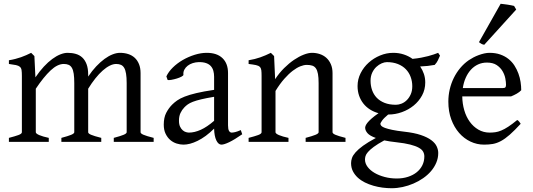

<svg xmlns="http://www.w3.org/2000/svg" viewBox="-20 -747 2804 1011"><path d="M579.1 0V-21Q614.3 -30.3 630.6 -37.1Q647 -43.9 647 -50.8V-309.1Q647 -338.9 643.8 -358.6Q640.6 -378.4 634 -389.6Q627.4 -400.9 616.9 -405.5Q606.4 -410.2 591.8 -410.2Q575.7 -410.2 557.6 -401.1Q539.6 -392.1 520.5 -375.2Q501.5 -358.4 482.2 -334.2Q462.9 -310.1 444.3 -279.8V-50.8Q444.3 -43.9 459.5 -37.4Q474.6 -30.8 513.2 -21V0H303.2V-21Q338.4 -30.3 354.7 -37.1Q371.1 -43.9 371.1 -50.8V-309.1Q371.1 -338.9 368.2 -358.6Q365.2 -378.4 358.6 -389.6Q352.1 -400.9 341.6 -405.5Q331.1 -410.2 315.9 -410.2Q282.7 -410.2 246.3 -376Q210 -341.8 168.5 -279.8V-50.8Q168.5 -43.5 186.8 -35.6Q205.1 -27.8 236.8 -21V0H26.9V-21Q59.1 -29.3 77.1 -35.9Q95.2 -42.5 95.2 -50.8V-347.2Q95.2 -366.7 93.5 -377.9Q91.8 -389.2 84.7 -395.3Q77.6 -401.4 64 -404.3Q50.3 -407.2 26.9 -410.2V-429.7Q45.4 -432.6 61 -436.8Q76.7 -440.9 90.8 -445.8Q105 -450.7 117.9 -456.5Q130.9 -462.4 144 -468.8L161.1 -451.7L166.5 -339.8Q188.5 -372.1 210.9 -396.2Q233.4 -420.4 255.4 -436.5Q277.3 -452.6 297.9 -460.7Q318.4 -468.8 335.9 -468.8Q359.4 -468.8 379.2 -463.1Q398.9 -457.5 413.3 -444.1Q427.7 -430.7 436 -408.7Q444.3 -386.7 444.3 -354V-343.8Q464.8 -374.5 486.8 -397.7Q508.8 -420.9 530.5 -436.8Q552.2 -452.6 573 -460.7Q593.8 -468.8 611.8 -468.8Q635.3 -468.8 655 -462.4Q674.8 -456.1 689.2 -442.9Q703.6 -429.7 711.9 -409.4Q720.2 -389.2 720.2 -361.8V-50.8Q720.2 -43.9 735.4 -37.4Q750.5 -30.8 789.1 -21V0Z M975.1 -48.8Q1004.4 -48.8 1037.4 -63.7Q1070.3 -78.6 1107.4 -110.8V-237.3Q1066.4 -230.5 1039.8 -224.1Q1013.2 -217.8 996.1 -211.2Q979 -204.6 968.8 -197.3Q958.5 -189.9 950.7 -181.6Q938 -168.5 930.2 -151.6Q922.4 -134.8 922.4 -111.8Q922.4 -92.3 928.2 -80.1Q934.1 -67.9 942.4 -60.8Q950.7 -53.7 959.7 -51.3Q968.8 -48.8 975.1 -48.8ZM1255.4 -40Q1213.9 -11.2 1186.8 1.7Q1159.7 14.6 1146 14.6Q1129.9 14.6 1119.1 -7.8Q1108.4 -30.3 1107.4 -69.8Q1085.4 -47.9 1063.5 -31.7Q1041.5 -15.6 1020.5 -5.4Q999.5 4.9 980.7 9.8Q961.9 14.6 946.3 14.6Q928.7 14.6 910.2 8.8Q891.6 2.9 876.7 -9.8Q861.8 -22.5 852.1 -42.5Q842.3 -62.5 842.3 -90.8Q842.3 -127.9 855.2 -152.8Q868.2 -177.7 886.2 -195.8Q897.9 -207.5 912.8 -218Q927.7 -228.5 952.4 -238.3Q977.1 -248 1014.2 -256.8Q1051.3 -265.6 1107.4 -273.9V-342.8Q1107.4 -359.4 1103.5 -373.8Q1099.6 -388.2 1090.3 -398.7Q1081.1 -409.2 1065.2 -414.8Q1049.3 -420.4 1025.4 -419.9Q1009.8 -419.4 994.6 -414.6Q979.5 -409.7 968.3 -400.9Q957 -392.1 950.7 -380.1Q944.3 -368.2 945.8 -353.5Q946.3 -349.1 935.8 -343.5Q925.3 -337.9 910.9 -333.5Q896.5 -329.1 882.6 -326.7Q868.7 -324.2 862.8 -325.7L856 -344.7Q867.2 -369.1 890.1 -391.6Q913.1 -414.1 942.6 -431.2Q972.2 -448.2 1005.1 -458.5Q1038.1 -468.8 1068.8 -468.8Q1122.6 -468.8 1151.6 -440.7Q1180.7 -412.6 1180.7 -362.3V-86.9Q1180.7 -66.4 1186 -57.6Q1191.4 -48.8 1200.2 -48.8Q1207 -48.8 1217.8 -51.3Q1228.5 -53.7 1248 -62Z M1589.4 0V-21Q1624.5 -30.3 1641.1 -37.1Q1657.7 -43.9 1657.7 -50.8V-309.1Q1657.7 -338.9 1654.3 -357.4Q1650.9 -376 1643.6 -386.7Q1636.2 -397.5 1624.3 -401.4Q1612.3 -405.3 1595.2 -405.3Q1580.1 -405.3 1561.5 -397.9Q1543 -390.6 1521.7 -374.5Q1500.5 -358.4 1477.3 -332.3Q1454.1 -306.2 1430.7 -268.1V-50.8Q1430.7 -43.5 1449 -35.6Q1467.3 -27.8 1499 -21V0H1289.1V-21Q1321.3 -29.3 1339.4 -35.9Q1357.4 -42.5 1357.4 -50.8V-347.2Q1357.4 -366.2 1356 -377.4Q1354.5 -388.7 1347.9 -395Q1341.3 -401.4 1327.6 -404.3Q1314 -407.2 1289.1 -410.2V-429.7Q1322.3 -435.1 1350.6 -445.1Q1378.9 -455.1 1406.2 -468.8L1423.3 -451.7L1428.7 -330.1Q1450.2 -362.8 1476.1 -388.4Q1502 -414.1 1528.3 -431.9Q1554.7 -449.7 1579.3 -459.2Q1604 -468.8 1623 -468.8Q1644 -468.8 1663.6 -462.4Q1683.1 -456.1 1698 -442.9Q1712.9 -429.7 1721.9 -409.4Q1731 -389.2 1731 -361.8V-50.8Q1731 -43.9 1745.8 -37.4Q1760.7 -30.8 1799.3 -21V0Z M2150.9 -293Q2150.9 -318.8 2142.3 -342Q2133.8 -365.2 2116.9 -382.6Q2100.1 -399.9 2075 -409.9Q2049.8 -419.9 2017.1 -419.9Q2004.9 -419.9 1990 -413.6Q1975.1 -407.2 1961.9 -395Q1948.7 -382.8 1939.9 -364.3Q1931.2 -345.7 1931.2 -321.8Q1931.2 -295.9 1939.2 -272.7Q1947.3 -249.5 1963.6 -232.4Q1980 -215.3 2005.1 -205.3Q2030.3 -195.3 2064.9 -195.3Q2079.1 -195.3 2094.5 -201.4Q2109.9 -207.5 2122.3 -220Q2134.8 -232.4 2142.8 -250.5Q2150.9 -268.6 2150.9 -293ZM2066.9 2Q2048.3 0 2032.7 -2.4Q2017.1 -4.9 2003.4 -7.8Q1968.3 11.2 1948 26.4Q1927.7 41.5 1917.5 53.5Q1907.2 65.4 1904.5 75.2Q1901.9 85 1901.9 92.8Q1901.9 113.3 1915.5 131.6Q1929.2 149.9 1952.1 163.3Q1975.1 176.8 2005.4 184.8Q2035.6 192.9 2068.8 192.9Q2101.6 192.9 2128.4 184.1Q2155.3 175.3 2174.3 159.9Q2193.4 144.5 2203.9 123.3Q2214.4 102.1 2214.4 76.7Q2214.4 63 2208 51.5Q2201.7 40 2185.1 30.8Q2168.5 21.5 2139.9 14.2Q2111.3 6.8 2066.9 2ZM2219.2 -313Q2219.2 -275.4 2202.4 -244.4Q2185.5 -213.4 2158.2 -191.2Q2130.9 -168.9 2096.2 -156.5Q2061.5 -144 2025.9 -144H2023.9Q2000.5 -124.5 1991.7 -111.6Q1982.9 -98.6 1982.9 -95.7Q1982.9 -89.8 1988 -84.2Q1993.2 -78.6 2007.1 -73.5Q2021 -68.4 2045.4 -63.2Q2069.8 -58.1 2107.9 -53.7Q2161.1 -47.9 2195.8 -36.1Q2230.5 -24.4 2251 -9Q2271.5 6.3 2279.5 23.9Q2287.6 41.5 2287.6 58.6Q2287.6 85.4 2277.3 109.6Q2267.1 133.8 2249.5 154.3Q2231.9 174.8 2208 191.4Q2184.1 208 2156.7 219.7Q2129.4 231.4 2100.1 237.8Q2070.8 244.1 2042 244.1Q2019 244.1 1994.6 241Q1970.2 237.8 1946.3 231Q1922.4 224.1 1901.1 213.6Q1879.9 203.1 1863.8 188.2Q1847.7 173.3 1838.1 154.5Q1828.6 135.7 1828.6 111.8Q1828.6 99.1 1833.3 85.2Q1837.9 71.3 1852.1 55.2Q1866.2 39.1 1891.6 20.5Q1917 2 1959 -20.5Q1927.2 -31.7 1915 -45.9Q1902.8 -60.1 1902.8 -74.7Q1902.8 -78.6 1905.3 -85.2Q1907.7 -91.8 1915.3 -101.3Q1922.9 -110.8 1936.8 -123Q1950.7 -135.3 1973.1 -150.9Q1948.2 -157.7 1928 -170.7Q1907.7 -183.6 1893.3 -201.9Q1878.9 -220.2 1870.8 -243.4Q1862.8 -266.6 1862.8 -293.9Q1862.8 -329.6 1878.9 -361.6Q1895 -393.6 1921.4 -417.2Q1947.8 -440.9 1981.4 -454.8Q2015.1 -468.8 2050.8 -468.8Q2080.1 -468.8 2105.7 -460.4Q2131.3 -452.1 2152.3 -437Q2177.7 -439.5 2198.2 -443.4Q2218.8 -447.3 2235.1 -451.7Q2251.5 -456.1 2264.2 -460.4Q2276.9 -464.8 2287.1 -468.8L2296.9 -454.1Q2291 -440.4 2285.6 -429Q2280.3 -417.5 2269 -405.3Q2250.5 -401.9 2232.7 -399.9Q2214.8 -397.9 2192.4 -397Q2205.1 -378.4 2212.2 -357.4Q2219.2 -336.4 2219.2 -313Z M2543.9 -417.5Q2518.6 -417.5 2497.3 -407.7Q2476.1 -397.9 2459.7 -380.1Q2443.4 -362.3 2432.4 -337.6Q2421.4 -313 2417 -283.2H2626Q2637.2 -283.2 2640.9 -286.9Q2644.5 -290.5 2644.5 -300.8Q2644.5 -314 2640.9 -333.7Q2637.2 -353.5 2626.2 -372.3Q2615.2 -391.1 2595.5 -404.3Q2575.7 -417.5 2543.9 -417.5ZM2724.6 -272Q2715.8 -262.2 2701.2 -253.9Q2686.5 -245.6 2670.9 -239.3H2414.1Q2414.6 -201.2 2424.6 -166.7Q2434.6 -132.3 2453.4 -106.2Q2472.2 -80.1 2498.8 -64.5Q2525.4 -48.8 2558.6 -48.8Q2573.7 -48.8 2588.1 -50.8Q2602.5 -52.7 2619.1 -59.6Q2635.7 -66.4 2656 -79.6Q2676.3 -92.8 2703.6 -115.2Q2710 -111.8 2714.6 -105.5Q2719.2 -99.1 2721.7 -95.2Q2689 -59.6 2664.3 -37.8Q2639.6 -16.1 2617.9 -4.4Q2596.2 7.3 2575 11Q2553.7 14.6 2528.8 14.6Q2491.2 14.6 2457.3 -1.5Q2423.3 -17.6 2397.5 -47.1Q2371.6 -76.7 2356.2 -118.4Q2340.8 -160.2 2340.8 -211.9Q2340.8 -244.6 2348.1 -276.4Q2355.5 -308.1 2369.4 -336.4Q2383.3 -364.7 2403.3 -388.7Q2423.3 -412.6 2448.7 -430.2Q2459.5 -437.5 2472.9 -444.6Q2486.3 -451.7 2501 -457Q2515.6 -462.4 2530 -465.6Q2544.4 -468.8 2557.6 -468.8Q2589.4 -468.8 2614.3 -460Q2639.2 -451.2 2657.7 -436.3Q2676.3 -421.4 2689 -401.6Q2701.7 -381.8 2709.7 -359.9Q2717.8 -337.9 2721.2 -315.2Q2724.6 -292.5 2724.6 -272ZM2529.8 -511.2Q2521 -512.7 2514.2 -516.6Q2507.3 -520.5 2502 -524.9L2616.2 -727.1Q2622.1 -726.6 2631.6 -725.3Q2641.1 -724.1 2651.6 -722.7Q2662.1 -721.2 2671.9 -719.2Q2681.6 -717.3 2687 -715.8L2698.2 -696.8Z"/></svg>

Font: Gentium Plus Viet
Style: Regular
Weight: 400
Designer: J. Victor Gaultney, Annie Olsen, Iska Routamaa, Becca Hirsbrunner
Foundry: SIL International
Version: Version 5.000